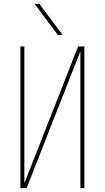

<svg xmlns="http://www.w3.org/2000/svg" viewBox="-20 -970 540 990"><path d="M278.3 -790 158.2 -950.2H182.6L302.7 -790ZM107.4 -29.3 382.8 -730.5H415V0H394.5V-701.2H392.6L117.2 0H85V-730.5H105.5V-29.3Z"/></svg>

Font: Mgen+ 1m thin
Style: Regular
Weight: 100
Designer: [Source Han Sans]
Ryoko NISHIZUKA  (kana & ideographs); Paul D. Hunt (Latin, Greek & Cyrillic); Wenlong ZHANG  (bopomofo
Version: Version 1.059.20150602